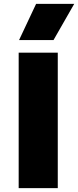

<svg xmlns="http://www.w3.org/2000/svg" viewBox="-20 -972 404 992"><path d="M76.5 0V-700H278.5V0ZM78.5 -765 166.5 -952H363.5L256.5 -765Z"/></svg>

Font: Geologica Black
Style: Regular
Weight: 900
Designer: Sindre Bremnes, Frode Helland
Foundry: Monokrom Skriftforlag AS
Version: Version 1.010;gftools[0.9.28]